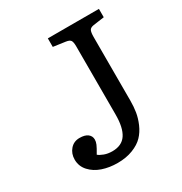

<svg xmlns="http://www.w3.org/2000/svg" viewBox="-167 -823 910 960"><g transform="rotate(-30 287.5 -343.0)"><path d="M236.8 14.2Q189.5 14.2 149.7 0.7Q109.9 -12.7 84 -41Q58.1 -69.3 58.1 -107.9Q58.1 -142.1 78.9 -166Q99.6 -189.9 132.8 -189.9Q164.1 -189.9 179.9 -177.5Q195.8 -165 195.8 -145Q195.8 -132.3 189.9 -118.4Q184.1 -104.5 166 -74.2Q175.8 -65.4 196.5 -57.6Q217.3 -49.8 243.2 -49.8Q297.9 -49.8 323 -87.4Q348.1 -125 348.1 -201.2V-594.2Q348.1 -619.1 342 -628.7Q335.9 -638.2 314.9 -641.1L245.1 -650.9V-700.2H540V-651.9L477.1 -643.1Q457.5 -640.1 452.1 -628.7Q446.8 -617.2 446.8 -591.8V-224.1Q446.8 -189.9 441.9 -159.2Q437 -128.4 422.9 -95.7Q408.7 -63 386.2 -39.6Q363.8 -16.1 325.2 -1Q286.6 14.2 236.8 14.2Z"/></g></svg>

Font: Literata Book
Style: Regular
Weight: 400
Designer: Latin by Veronika Burian and Jose Scaglione. Greek by Irene Vlachou. Cyrillic by Vera Evstafieva
Foundry: TypeTogether
Version: Version 2.003;PS 002.003;hotconv 1.0.88;makeotf.lib2.5.64775